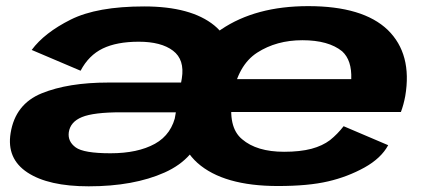

<svg xmlns="http://www.w3.org/2000/svg" viewBox="-20 -616 1427 642"><path d="M719.5 -155 751.5 -337Q774.5 -467.5 696.5 -531Q618.5 -594.5 462 -594.5Q304.5 -594.5 216.5 -550.5Q128.5 -506.5 86 -449L249.5 -379.5Q276.5 -431 323.5 -453.8Q370.5 -476.5 444 -476.5Q519 -476.5 558.5 -446.5Q598 -416.5 588 -354L556.5 -175L578.5 -159ZM276.5 7Q427 7 530.5 -39.2Q634 -85.5 661 -187L568.5 -237Q555.5 -167 498 -135.2Q440.5 -103.5 349.5 -103.5Q260 -103.5 233 -123.2Q206 -143 210 -173.5Q215 -208.5 254 -224.5Q293 -240.5 384.5 -240.5Q462.5 -240.5 576 -240.5L593.5 -340Q442 -340 342.5 -340Q208 -340 119.5 -304Q31 -268 15.5 -171Q1.5 -85.5 71.8 -39.2Q142 7 276.5 7ZM909.5 6 930 -108.5Q838.5 -108.5 789.5 -150.5Q740.5 -191 757.5 -293.5Q775 -398 840 -440Q904.5 -481.5 991 -481.5Q1078.5 -481.5 1124 -444.5Q1157 -414.5 1154.5 -351.5H750.5L731.5 -241.5H1320.5Q1329.5 -265 1335 -294.5Q1359 -435.5 1276.5 -516Q1193.5 -595.5 1010.5 -595.5Q835 -595.5 719.5 -517.5Q603.5 -440 579 -294Q554.5 -148.5 640.5 -71Q727.5 6 909.5 6ZM930 -108.5 909.5 6Q1011 6 1077 -9.5Q1142 -24.5 1199 -56Q1254.5 -87 1278 -130.5L1129 -194Q1108.5 -167.5 1083.5 -147.5Q1058.5 -128.5 1021.5 -118.5Q983.5 -108.5 930 -108.5Z"/></svg>

Font: Anybody Expanded
Style: Bold Italic
Weight: 700
Width: 7
Italic angle: -10°
Version: Version 1.113;gftools[0.9.25]